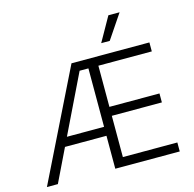

<svg xmlns="http://www.w3.org/2000/svg" viewBox="-133 -1099 1245 1234"><g transform="rotate(-15 490.0 -482.0)"><path d="M28.1 0 386.4 -727.3H904.8V-667.6H549.4V-393.8H882.5V-334.2H549.4V-59.7H911.9V0H483V-219.1H207L100.9 0ZM235.8 -278.8H483V-667.6H424.4ZM604.4 -802.9 695.3 -964.1H769.9L661.2 -802.9Z"/></g></svg>

Font: Inter UI Light
Style: Regular
Weight: 300
Designer: Rasmus Andersson
Foundry: rsms
Version: 3.2;8d6f07862